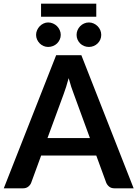

<svg xmlns="http://www.w3.org/2000/svg" viewBox="-26 -1023 746 1043"><path d="M0 0ZM700 0H596Q578.5 0 567.5 -8.8Q556.5 -17.5 551 -30.5L497 -178H197.5L143.5 -30.5Q139.5 -19 128 -9.5Q116.5 0 99.5 0H-5.5L279 -723H416ZM232 -273H462.5L374.5 -513.5Q368 -529.5 361 -551.2Q354 -573 347 -598.5Q340 -573 333.2 -551Q326.5 -529 320 -512.5ZM197 -1003H497V-932H197ZM304 -833.5Q304 -820 298.5 -808Q293 -796 283.8 -787Q274.5 -778 262 -773Q249.5 -768 235.5 -768Q222.5 -768 210.8 -773Q199 -778 190 -787Q181 -796 175.5 -808Q170 -820 170 -833.5Q170 -847 175.5 -859.2Q181 -871.5 190 -880.8Q199 -890 210.8 -895.5Q222.5 -901 235.5 -901Q249.5 -901 262 -895.5Q274.5 -890 283.8 -880.8Q293 -871.5 298.5 -859.2Q304 -847 304 -833.5ZM524 -833.5Q524 -820 518.8 -808Q513.5 -796 504.2 -787Q495 -778 482.8 -773Q470.5 -768 457 -768Q443 -768 430.8 -773Q418.5 -778 409.5 -787Q400.5 -796 395.2 -808Q390 -820 390 -833.5Q390 -847 395.2 -859.2Q400.5 -871.5 409.5 -880.8Q418.5 -890 430.8 -895.5Q443 -901 457 -901Q470.5 -901 482.8 -895.5Q495 -890 504.2 -880.8Q513.5 -871.5 518.8 -859.2Q524 -847 524 -833.5Z"/></svg>

Font: Lato
Style: Bold
Weight: 700
Designer: Lukasz Dziedzic
Foundry: tyPoland Lukasz Dziedzic
Version: Version 2.007; 2014-02-27